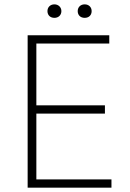

<svg xmlns="http://www.w3.org/2000/svg" viewBox="-20 -862 596 882"><path d="M230 -780C248 -780 262 -792 262 -811C262 -829 248 -842 230 -842C211 -842 198 -829 198 -811C198 -792 211 -780 230 -780ZM369 -780C388 -780 401 -792 401 -811C401 -829 388 -842 369 -842C350 -842 337 -829 337 -811C337 -792 350 -780 369 -780ZM107 0H492V-38H147V-340H462V-378H147V-662H482V-700H107Z"/></svg>

Font: Fixel Text ExtraLight
Style: Regular
Weight: 200
Width: 4
Designer: AlfaBravo + MacPaw
Foundry: Kyrylo Tkachov, Marchela Mozhyna, Serhii Makarenko, Maria Weinstein, Zakhar Kryvoshyya
Version: Version 1.211